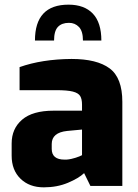

<svg xmlns="http://www.w3.org/2000/svg" viewBox="-20 -798 592 824"><path d="M30 -130V-182Q30 -246 75 -284.5Q120 -323 210 -323H332V-349Q332 -373 324 -386Q316 -399 292.5 -405Q269 -411 222 -411H64V-510Q160 -544 287 -545Q396 -545 450.5 -504.5Q505 -464 505 -361V0H368L341 -55Q318 -33 271.5 -13.5Q225 6 168 6Q106 6 68 -31Q30 -68 30 -130ZM332 -132V-242L268 -236Q202 -229 202 -180V-159Q202 -113 257 -113Q274 -112 299 -119.5Q324 -127 332 -132ZM415 -624H336Q336 -664 319 -682Q302 -700 276 -700Q245 -700 228.5 -682.5Q212 -665 212 -624H130Q130 -778 274 -778Q342 -778 378.5 -739.5Q415 -701 415 -624Z"/></svg>

Font: Exo ExtraBold
Style: Regular
Weight: 800
Designer: Natanael Gama
Foundry: Natanael Gama
Version: Version 1.500